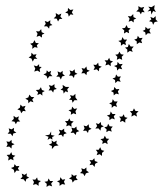

<svg xmlns="http://www.w3.org/2000/svg" viewBox="-20 -572 637 751"><path d="M522 -137 513 -128 516 -116 505 -122 494 -116 496 -128 488 -137 499 -138 504 -148 510 -138ZM479 -111 470 -104V-92L460 -99L449 -95L453 -107L446 -116H458L464 -125L468 -114ZM386 -78 375 -73 373 -61 365 -70 353 -69 360 -79 355 -90 366 -87 374 -95 376 -83ZM338 -68 327 -63 324 -52 317 -61 305 -60 311 -70 307 -81 318 -78 327 -86 328 -74ZM290 -59 279 -55 276 -44 268 -53 256 -52 263 -62 259 -73 270 -70 279 -77 280 -66ZM241 -51 230 -47 227 -36 220 -45 208 -43 215 -54 210 -65 221 -62 231 -69V-58ZM194 -41 184 -36 185 -26 176 -31 166 -25 170 -37 156 -42 173 -45 180 -58V-44ZM171 -6 183 -12 182 -23 191 -16 202 -22 200 -11 209 -3 194 -1 183 11V-1ZM239 -78 242 -89 234 -98 246 -99 251 -109 256 -99 268 -97 259 -88 260 -76 250 -82ZM257 -123 258 -134 248 -141 260 -144 262 -155 270 -146 282 -148 275 -137 278 -125 267 -129ZM264 -170 261 -181 250 -182 258 -190 254 -200 266 -197 275 -205V-191L283 -180H271ZM246 -211 236 -215 229 -206 227 -218 217 -221 226 -228 225 -240 237 -232H251L243 -223ZM202 -224 191 -221 188 -210 181 -219 170 -218 176 -228 171 -239 183 -236 193 -243V-231ZM155 -216 145 -210 146 -198 137 -205 126 -200 129 -211 120 -220 133 -221 140 -231 144 -220ZM114 -192 106 -183 111 -172 99 -176 91 -168 90 -180 79 -186 91 -191 95 -202 102 -193ZM80 -158 75 -147 81 -137 70 -138 63 -129 59 -140 48 -144 58 -151 60 -163 68 -155ZM54 -117 51 -106 59 -97 47 -96 42 -86 37 -96 25 -98 34 -107 33 -119 43 -112ZM35 -72 34 -60 44 -53 32 -50 29 -39 22 -49H10L17 -58L14 -70L25 -66ZM25 -25 26 -13 37 -8 26 -3 25 9 16 1 5 3 10 -8 5 -19 16 -17ZM24 23 28 34 40 37 31 44 33 55 22 50 12 56 14 43 6 34 18 33ZM37 70 44 78 56 77 50 87 56 96 44 95 37 105 34 92 23 85 34 81ZM65 107 76 112 85 106 84 117 94 123 83 128 80 139 72 129 60 128 68 119ZM107 130 118 131 125 122 128 133 140 136 131 143V155L121 148L109 151L113 140ZM154 139 166 137 170 126 176 136H188L180 146L184 157L172 153L162 159L163 147ZM203 137 214 133 216 121 224 131 235 129 230 139 235 150 223 148 213 155V143ZM250 126 260 120V109L269 116L280 112L277 123L284 132L272 133L264 142L261 131ZM293 105 301 97 298 86 309 90 318 83V95L328 102L316 106L311 117L305 107ZM330 74 336 64 330 54 341 55 349 47 351 58 363 62 352 69 350 81 342 72ZM358 35 362 24 355 14H366L372 4L377 15L388 18L379 26V38L370 31ZM380 -9 382 -20 373 -28 385 -30 390 -41 396 -30 407 -29 399 -20 401 -8 391 -14ZM396 -55 397 -66 388 -74 399 -77 403 -88 409 -78 421 -77 414 -68 417 -57 406 -61ZM408 -102V-114L398 -120L410 -124L413 -136L420 -126H432L425 -117L429 -105L418 -109ZM417 -150V-162L407 -168L418 -172L421 -184L428 -175H440L434 -165L438 -154L426 -158ZM425 -199 424 -210 414 -216 425 -221 427 -232 435 -223 447 -224 441 -214 445 -203 434 -206ZM431 -247 430 -259 420 -265 431 -269 434 -281 441 -272 453 -273 447 -263 452 -252 440 -255ZM438 -296 437 -308 426 -314 438 -318 440 -330 448 -321 460 -322 453 -312 458 -301 446 -304ZM453 -393V-405L443 -412L455 -415L459 -427L465 -417H477L470 -407L473 -396L462 -400ZM465 -441 466 -453 457 -461 469 -463 475 -474 480 -463 491 -461 483 -453 485 -442 475 -447ZM483 -487 487 -499 480 -509 492 -508 501 -517 502 -505 513 -500 503 -495V-484L494 -491ZM513 -527 522 -536 521 -548 532 -542 544 -545 539 -534 546 -524 535 -525 531 -516 525 -526ZM560 -546 573 -544 585 -552 583 -537 590 -525 579 -529 572 -515 570 -530 557 -527 567 -537ZM589 -509V-496L597 -488L585 -486L579 -475L575 -486L563 -489L572 -496L568 -506L580 -501ZM569 -462 564 -451 570 -441 558 -442 550 -434 548 -446 538 -451 548 -456 549 -467 558 -459ZM538 -424 532 -414 536 -403 525 -406 515 -399V-410L505 -417L516 -421L519 -432L526 -423ZM503 -390 495 -380 499 -369 488 -373 478 -366V-378L469 -386L480 -388L484 -400L491 -390ZM464 -358 456 -350 458 -338 447 -343 437 -338 439 -350 431 -358 442 -360 447 -370 453 -360ZM422 -332 413 -325V-313L404 -320L392 -316L396 -327L389 -336H401L407 -346L411 -335ZM378 -311 368 -305 367 -293 358 -301 346 -298 351 -309 345 -319 356 -318 364 -327 366 -315ZM331 -295 320 -290 318 -278 310 -286 298 -285 304 -295 299 -306 310 -303 318 -312 320 -300ZM283 -283 272 -279 269 -267 262 -276H250L256 -286L252 -297L263 -293L272 -301L273 -289ZM234 -276 223 -273 218 -261 212 -272H200L208 -281L205 -293L216 -288L225 -295V-283ZM185 -274H173L166 -264L162 -275L150 -281L161 -286L163 -297L170 -290L180 -295L177 -283ZM137 -290 126 -296 114 -292 118 -304 112 -316 124 -313 133 -321V-311L143 -310L135 -302ZM108 -331 103 -343 92 -347 102 -354 103 -366 111 -358 123 -360 118 -350 126 -342H114ZM106 -381 107 -393 98 -401 109 -404 115 -415 120 -404 132 -403 124 -395 127 -385 116 -388ZM123 -428 127 -440 121 -450 133 -449 141 -458 143 -446 154 -441 144 -436V-425L134 -432ZM152 -469 159 -479 155 -490 167 -486 177 -493 176 -481 185 -474 174 -471 172 -460 164 -469ZM190 -500 199 -509 198 -521 209 -514 220 -519 216 -507 224 -498H213L207 -488L202 -499ZM235 -523 245 -529 246 -541 255 -533 267 -535 261 -524 267 -514 256 -516 249 -507 246 -519Z"/></svg>

Font: Santa christmas start
Style: Regular
Weight: 400
Designer: MUHAMMAD YONI
Version: Version 001.000